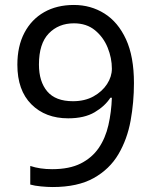

<svg xmlns="http://www.w3.org/2000/svg" viewBox="-20 -744 612 774"><path d="M520 -409Q520 -332 506.5 -257.5Q493 -183 457.5 -122.5Q422 -62 357.5 -26Q293 10 192 10Q172 10 145.5 7.5Q119 5 102 0V-75Q141 -62 190 -62Q260 -62 305.5 -85Q351 -108 378 -147.5Q405 -187 417 -239.5Q429 -292 431 -350H425Q403 -316 361.5 -291.5Q320 -267 255 -267Q163 -267 106.5 -323.5Q50 -380 50 -483Q50 -558 78.5 -612Q107 -666 158 -695Q209 -724 278 -724Q346 -724 401 -689.5Q456 -655 488 -585.5Q520 -516 520 -409ZM278 -650Q216 -650 176.5 -609Q137 -568 137 -484Q137 -415 170.5 -375.5Q204 -336 274 -336Q322 -336 357 -355.5Q392 -375 411.5 -405Q431 -435 431 -467Q431 -510 414 -552Q397 -594 363 -622Q329 -650 278 -650Z"/></svg>

Font: Noto Sans Anatolian Hieroglyphs
Style: Regular
Weight: 400
Designer: Monotype Design Team
Foundry: Monotype Imaging Inc.
Version: Version 2.001; ttfautohint (v1.8.4.7-5d5b)